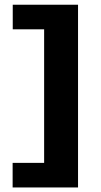

<svg xmlns="http://www.w3.org/2000/svg" viewBox="-20 -659 434 824"><path d="M34.2 145.5V40H169.4V-533.2H34.7V-638.7H314.9V145.5Z"/></svg>

Font: Kameron
Style: Regular
Weight: 400
Designer: Vernon Adams
Foundry: Vernon Adams
Version: Version 1.100